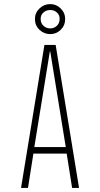

<svg xmlns="http://www.w3.org/2000/svg" viewBox="-20 -920 490 940"><path d="M367 0H333L306.5 -168H143.5L117 0H83L197.5 -700H252.5ZM224 -668 148 -200H302L226 -668ZM226 -753Q195.5 -753 173.2 -774.2Q151 -795.5 151 -827Q151 -857 173.2 -878.5Q195.5 -900 226 -900Q255.5 -900 277.2 -878.5Q299 -857 299 -827Q299 -795.5 277.2 -774.2Q255.5 -753 226 -753ZM226 -781Q245 -781 258.5 -793.8Q272 -806.5 272 -828Q272 -847 258.5 -859Q245 -871 226 -871Q206.5 -871 192.8 -859Q179 -847 179 -828Q179 -806.5 192.8 -793.8Q206.5 -781 226 -781Z"/></svg>

Font: Trispace Condensed Thin
Style: Regular
Weight: 100
Width: 3
Designer: Tyler Finck
Foundry: Etcetera Type Company
Version: Version 1.210; ttfautohint (v1.8.3)